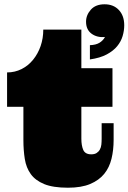

<svg xmlns="http://www.w3.org/2000/svg" viewBox="-20 -858 603 901"><path d="M361.8 -719.2V-538.1H507.8V-356.9H361.8V-207Q361.8 -174.8 370.8 -154.3Q379.9 -133.8 408.2 -133.8Q423.8 -133.8 433.3 -139.9Q442.9 -146 448.5 -156Q454.1 -166 455.6 -179Q457 -191.9 457 -207V-279.8H513.2V-201.2Q513.2 -153.8 503.2 -112.8Q493.2 -71.8 469 -42Q444.8 -12.2 403.3 5.4Q361.8 22.9 298.8 22.9Q229 22.9 187.5 5.9Q146 -11.2 124.5 -41Q103 -70.8 96.4 -111.8Q89.8 -152.8 89.8 -201.2V-356.9H13.2V-518.1Q49.8 -518.1 81.3 -533.9Q112.8 -549.8 135.5 -577.9Q158.2 -606 170.7 -642.1Q183.1 -678.2 183.1 -719.2ZM401.9 -646Q429.7 -647 446.3 -657Q462.9 -667 472.7 -684.1Q434.6 -681.2 409.2 -700.2Q383.8 -719.2 383.8 -756.3Q383.8 -787.1 406.2 -812.5Q428.7 -837.9 470.7 -837.9Q512.7 -837.9 537.8 -811Q563 -784.2 563 -739.3Q563 -714.4 555.4 -688.7Q547.9 -663.1 529.8 -641.1Q511.7 -619.1 480.7 -602.5Q449.7 -585.9 401.9 -579.1Z"/></svg>

Font: Ultra
Style: Regular
Weight: 400
Designer: Astigmatic (AOETI)
Foundry: Astigmatic (AOETI)
Version: Version 1.000